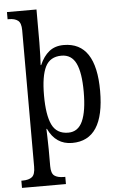

<svg xmlns="http://www.w3.org/2000/svg" viewBox="-64 -804 681 1088"><g transform="rotate(-5 276.5 -260.0)"><path d="M16 199H23Q59 199 77 184.5Q95 170 95 126V-650Q95 -691 77 -705Q59 -719 26 -719H18V-760H186V-573Q186 -535 184.5 -497Q183 -459 182 -444H185Q206 -493 239 -519.5Q272 -546 322 -546Q505 -546 505 -269Q505 11 322 11Q229 11 186 -81H183Q183 -77 184.5 -36.5Q186 4 186 34V131Q186 172 204 185.5Q222 199 258 199H266V240H16ZM412 -272Q412 -381 386.5 -434Q361 -487 304 -487Q239 -487 212.5 -434Q186 -381 186 -271Q186 -159 212.5 -104Q239 -49 305 -49Q361 -49 386.5 -105.5Q412 -162 412 -272Z"/></g></svg>

Font: Noto Serif Narrow
Style: Regular
Weight: 400
Width: 4
Designer: Monotype Design Team
Foundry: Monotype Imaging Inc.
Version: Version 1.001